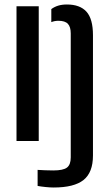

<svg xmlns="http://www.w3.org/2000/svg" viewBox="-20 -628 485 855"><path d="M53.5 0V-600H152.5V0ZM147.5 200V128.5Q160.5 129.5 180.5 130.2Q200.5 131 217.5 131Q261.5 131 278.2 118.2Q295 105.5 295 73V-479Q295 -508.5 282.2 -522Q269.5 -535.5 240 -535.5Q223.5 -535.5 208.5 -529.5V-587.5Q222 -597.5 239 -602.8Q256 -608 278 -608Q336 -608 365 -576Q394 -544 394 -471V64.5Q394 140 352 173.5Q310 207 219 207Q204.5 207 184.2 205Q164 203 147.5 200Z"/></svg>

Font: Big Shoulders Stencil Text Thin SemiBold
Style: Regular
Weight: 600
Version: Version 2.001